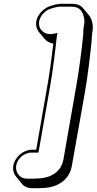

<svg xmlns="http://www.w3.org/2000/svg" viewBox="-20 -797 507 1008"><path d="M260 -568C252 -498 241 -416 228 -343L170 -11H148C103 -11 58 27 50 72C46 95 52 116 65 131L94 167C106 182 126 191 148 191H176C186 191 194 191 199 190C276 190 343 152 357 75L425 -308C441 -398 453 -503 461 -582C462 -595 462 -611 464 -624C473 -662 463 -698 446 -718L417 -753C405 -768 387 -777 359 -777H312C285 -779 262 -771 240 -764C204 -751 161 -708 171 -657C173 -647 178 -637 185 -628L214 -593C225 -580 241 -571 260 -568ZM149 141H121C85 141 59 109 65 72C71 35 108 4 145 4H182L243 -343C258 -429 270 -529 278 -604L282 -624L262 -620C221 -610 191 -635 186 -662C178 -703 212 -739 242 -750C265 -757 285 -764 309 -762H356C401 -762 415 -735 422 -700C424 -684 423 -672 420 -660C417 -645 418 -628 417 -616C409 -537 396 -432 380 -343L313 40C301 107 244 140 172 140H171C166 141 159 141 149 141Z"/></svg>

Font: Blanket
Style: PosterObl
Weight: 900
Foundry: Cannot Into Space Fonts
Version: Version 0.9